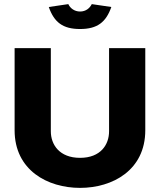

<svg xmlns="http://www.w3.org/2000/svg" viewBox="-20 -904 777 933"><path d="M51 -670V-271C51 -77 211 9 369 9C527 9 686 -77 686 -271V-670H510V-266C510 -201 469 -137 369 -137C269 -137 227 -201 227 -266V-670ZM217 -870 312 -884C321 -864 342 -848 369 -848C397 -848 416 -864 426 -884L521 -870C495 -796 453 -763 369 -763C285 -763 243 -796 217 -870Z"/></svg>

Font: LT Wave Black
Style: Regular
Weight: 900
Designer: Daniel Lyons
Version: Version 2.5 (Glyphs App)